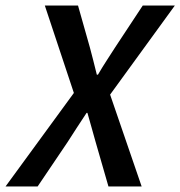

<svg xmlns="http://www.w3.org/2000/svg" viewBox="-56 -674 652 694"><path d="M-36 0 211 -338 106 -654H226L269 -502Q275 -480 281 -456Q287 -432 294 -404H298Q315 -433 331 -457.5Q347 -482 361 -504L460 -654H576L342 -332L456 0H336L289 -163Q282 -188 275 -213Q268 -238 260 -266H257Q238 -238 221.5 -212Q205 -186 188 -160L80 0Z"/></svg>

Font: Source Sans 3 Semibold
Style: Italic
Weight: 600
Italic angle: -11°
Designer: Paul D. Hunt
Foundry: Adobe
Version: Version 3.052;hotconv 1.1.0;makeotfexe 2.6.0